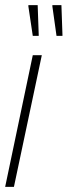

<svg xmlns="http://www.w3.org/2000/svg" viewBox="-20 -724 262 744"><path d="M0 0 107 -510H142L34 0ZM107 -585 90 -699V-704H126L130 -590V-585ZM199 -585 183 -699V-704H218L222 -590V-585Z"/></svg>

Font: Saira UltraCondensed Thin
Style: Italic
Weight: 250
Width: 1
Italic angle: -12°
Designer: Hector Gatti with collaboration of the Omnibus-Type team
Foundry: Omnibus-Type
Version: Version 1.101